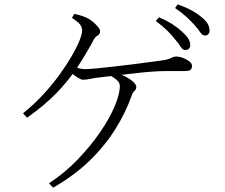

<svg xmlns="http://www.w3.org/2000/svg" viewBox="-20 -823 1040 886"><path d="M926 -659Q914 -659 904 -674Q894 -689 877 -708Q861 -726 841 -744.5Q821 -763 788 -786L800 -803Q839 -789 866 -774Q893 -759 911 -743Q931 -727 939 -712Q947 -697 947 -682Q947 -671 941 -665Q935 -659 926 -659ZM834 -592Q823 -592 813.5 -607.5Q804 -623 788 -641Q773 -661 751.5 -682Q730 -703 699 -726L713 -743Q750 -728 776.5 -710.5Q803 -693 820 -677Q840 -659 849 -644.5Q858 -630 858 -615Q858 -604 851.5 -598Q845 -592 834 -592ZM206 23Q279 -25 338.5 -87Q398 -149 442 -213Q486 -277 509.5 -333.5Q533 -390 533 -426Q533 -441 520 -453Q507 -465 488 -475L502 -488Q532 -483 556 -471Q580 -459 594.5 -445.5Q609 -432 609 -422Q609 -411 600.5 -403.5Q592 -396 587 -380Q560 -304 512.5 -227.5Q465 -151 394 -82Q323 -13 225 43ZM86 -300Q136 -340 178.5 -386Q221 -432 254 -477.5Q287 -523 310.5 -563.5Q334 -604 346.5 -635Q359 -666 359 -682Q359 -699 347.5 -712Q336 -725 312 -741L323 -759Q341 -755 357 -750Q373 -745 384 -739Q398 -732 411 -720.5Q424 -709 433 -698Q442 -687 442 -679Q442 -666 431 -659.5Q420 -653 412 -639Q378 -575 337.5 -513.5Q297 -452 241 -394Q185 -336 105 -280ZM364 -455Q355 -455 341.5 -463Q328 -471 314.5 -482.5Q301 -494 291 -503L306 -523Q329 -512 343.5 -508Q358 -504 373 -504Q391 -504 426.5 -507.5Q462 -511 506.5 -516Q551 -521 595 -526.5Q639 -532 674.5 -537Q710 -542 727 -544Q748 -547 759 -551Q770 -555 776.5 -558.5Q783 -562 792 -562Q808 -562 825 -555.5Q842 -549 854 -539.5Q866 -530 866 -519Q866 -508 860 -501.5Q854 -495 829 -495Q815 -495 791.5 -495Q768 -495 741.5 -495Q715 -495 692 -493Q670 -492 636.5 -488.5Q603 -485 565 -480.5Q527 -476 492 -472Q457 -468 433 -465Q414 -463 396 -459Q378 -455 364 -455Z"/></svg>

Font: Noto Serif HK ExtraLight Light
Style: Regular
Weight: 300
Version: Version 2.002-H1;hotconv 1.1.0;makeotfexe 2.6.0